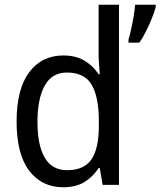

<svg xmlns="http://www.w3.org/2000/svg" viewBox="-20 -873 677 810"><path d="M247 -83Q156 -83 103 -153Q50 -223 50 -360Q50 -497 103 -568Q156 -639 247 -639Q300 -639 336.5 -617Q373 -595 396 -560H401Q400 -577 398 -599.5Q396 -622 396 -638V-853H482V-93H413L401 -164H396Q373 -128 337 -105.5Q301 -83 247 -83ZM263 -155Q335 -155 366 -201Q397 -247 397 -341V-362Q397 -463 367 -515Q337 -567 262 -567Q199 -567 168.5 -511.5Q138 -456 138 -359Q138 -260 169 -207.5Q200 -155 263 -155ZM637 -844Q632 -824 621 -796.5Q610 -769 596 -741Q582 -713 568 -693H522V-705Q527 -721 533 -748.5Q539 -776 544 -805Q549 -834 550 -853H637Z"/></svg>

Font: Noto Sans Kannada UI SemiCondensed
Style: Regular
Weight: 400
Width: 4
Designer: Jelle Bosma - Monotype Design Team
Foundry: Monotype Imaging Inc.
Version: Version 2.005; ttfautohint (v1.8.4.7-5d5b)